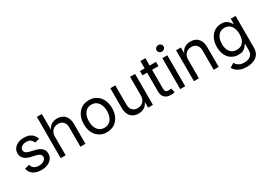

<svg xmlns="http://www.w3.org/2000/svg" viewBox="4 -1734 4074 2934"><g transform="rotate(-30 2041.5 -267.5)"><path d="M262.7 11.7Q206.5 11.7 162.8 -4.6Q119.1 -21 90.8 -53.2Q62.5 -85.4 52.7 -132.3L136.2 -152.3Q147.9 -107.4 180.4 -86.4Q212.9 -65.4 261.7 -65.4Q318.8 -65.4 352.8 -89.8Q386.7 -114.3 386.7 -147.9Q386.7 -176.3 366.9 -195.1Q347.2 -213.9 306.6 -223.1L215.8 -244.6Q141.6 -262.2 105.5 -299.1Q69.3 -335.9 69.3 -393.6Q69.3 -440.4 95.7 -476.3Q122.1 -512.2 167.7 -532.5Q213.4 -552.7 271.5 -552.7Q327.6 -552.7 366.9 -535.9Q406.2 -519 430.9 -489.5Q455.6 -460 467.8 -421.4L388.2 -400.9Q377 -430.2 350.8 -454.1Q324.7 -478 272 -478Q223.1 -478 190.7 -455.6Q158.2 -433.1 158.2 -398.9Q158.2 -368.7 180.2 -350.3Q202.1 -332 250 -320.8L332.5 -301.3Q406.7 -283.7 442.4 -246.8Q478 -210 478 -153.8Q478 -106 450.9 -68.6Q423.8 -31.2 375.2 -9.8Q326.7 11.7 262.7 11.7Z M692.9 -327.1V0H605V-727.5H692.9V-413.6H677.7Q702.6 -489.3 748.8 -521Q794.9 -552.7 856.9 -552.7Q912.1 -552.7 953.9 -530Q995.6 -507.3 1018.8 -461.7Q1042 -416 1042 -346.7V0H953.6V-339.4Q953.6 -402.3 920.7 -438Q887.7 -473.6 830.6 -473.6Q791.5 -473.6 760.3 -456.5Q729 -439.5 710.9 -406.7Q692.9 -374 692.9 -327.1Z M1418.5 11.7Q1344.2 11.7 1288.3 -23.4Q1232.4 -58.6 1201.2 -122.1Q1169.9 -185.5 1169.9 -269.5Q1169.9 -355 1201.2 -418.7Q1232.4 -482.4 1288.3 -517.6Q1344.2 -552.7 1418.5 -552.7Q1493.2 -552.7 1549.3 -517.6Q1605.5 -482.4 1636.7 -418.7Q1668 -355 1668 -269.5Q1668 -185.5 1636.7 -122.1Q1605.5 -58.6 1549.3 -23.4Q1493.2 11.7 1418.5 11.7ZM1418.5 -66.9Q1473.6 -66.9 1509.3 -95.2Q1544.9 -123.5 1562 -169.7Q1579.1 -215.8 1579.1 -269.5Q1579.1 -323.7 1562 -370.4Q1544.9 -417 1509.3 -445.6Q1473.6 -474.1 1418.5 -474.1Q1363.8 -474.1 1328.6 -445.6Q1293.5 -417 1276.4 -370.6Q1259.3 -324.2 1259.3 -269.5Q1259.3 -215.8 1276.4 -169.7Q1293.5 -123.5 1328.6 -95.2Q1363.8 -66.9 1418.5 -66.9Z M1981 6.8Q1925.8 6.8 1884 -15.9Q1842.3 -38.6 1819.1 -84.5Q1795.9 -130.4 1795.9 -199.2V-545.9H1883.8V-206.5Q1883.8 -143.6 1917 -107.9Q1950.2 -72.3 2007.3 -72.3Q2046.4 -72.3 2077.4 -89.4Q2108.4 -106.4 2126.5 -139.4Q2144.5 -172.4 2144.5 -218.8V-545.9H2232.9V0H2147.9V-132.3H2159.7Q2134.3 -55.7 2087.6 -24.4Q2041 6.8 1981 6.8Z M2602.1 -545.9V-470.7H2319.8V-545.9ZM2401.9 -675.8H2489.7V-141.6Q2489.7 -105 2504.6 -88.1Q2519.5 -71.3 2554.2 -71.3Q2562.5 -71.3 2575.4 -73.2Q2588.4 -75.2 2599.1 -77.1L2617.2 -2.9Q2603.5 2 2586.2 4.4Q2568.8 6.8 2551.8 6.8Q2481 6.8 2441.4 -30.5Q2401.9 -67.9 2401.9 -134.8Z M2714.4 0V-545.9H2802.2V0ZM2758.8 -635.3Q2733.9 -635.3 2715.8 -652.3Q2697.8 -669.4 2697.8 -693.4Q2697.8 -717.8 2715.8 -734.6Q2733.9 -751.5 2758.8 -751.5Q2784.2 -751.5 2802.2 -734.6Q2820.3 -717.8 2820.3 -693.4Q2820.3 -669.4 2802.2 -652.3Q2784.2 -635.3 2758.8 -635.3Z M3044.4 -327.1V0H2956.5V-545.9H3041L3041.5 -413.6H3029.3Q3054.2 -489.3 3100.3 -521Q3146.5 -552.7 3208.5 -552.7Q3263.7 -552.7 3305.2 -530Q3346.7 -507.3 3369.9 -461.7Q3393.1 -416 3393.1 -346.7V0H3305.2V-339.4Q3305.2 -402.3 3272.2 -438Q3239.3 -473.6 3182.1 -473.6Q3143.1 -473.6 3111.8 -456.5Q3080.6 -439.5 3062.5 -406.7Q3044.4 -374 3044.4 -327.1Z M3768.6 215.8Q3708 215.8 3663.8 200.4Q3619.6 185.1 3590.3 159.7Q3561 134.3 3543.9 104.5L3615.2 58.6Q3627 74.2 3644.3 93.3Q3661.6 112.3 3691.2 125.7Q3720.7 139.2 3768.6 139.2Q3834 139.2 3876.2 107.9Q3918.5 76.7 3918.5 9.3V-100.1H3910.2Q3900.9 -84.5 3884 -63Q3867.2 -41.5 3835.7 -25.1Q3804.2 -8.8 3751.5 -8.8Q3686 -8.8 3633.8 -39.8Q3581.5 -70.8 3551.3 -130.4Q3521 -189.9 3521 -275.4Q3521 -359.9 3550.8 -422.1Q3580.6 -484.4 3633.1 -518.6Q3685.5 -552.7 3753.4 -552.7Q3806.2 -552.7 3837.6 -535.4Q3869.1 -518.1 3886.2 -495.6Q3903.3 -473.1 3912.6 -458.5H3920.9V-545.9H4006.3V14.2Q4006.3 84.5 3974.6 129.2Q3942.9 173.8 3888.9 194.8Q3835 215.8 3768.6 215.8ZM3766.1 -86.9Q3815.9 -86.9 3850.1 -109.6Q3884.3 -132.3 3901.9 -175Q3919.4 -217.8 3919.4 -277.3Q3919.4 -335.4 3902.1 -379.6Q3884.8 -423.8 3850.6 -449Q3816.4 -474.1 3766.1 -474.1Q3714.4 -474.1 3679.7 -447.5Q3645 -420.9 3627.7 -376.5Q3610.4 -332 3610.4 -277.3Q3610.4 -221.2 3627.9 -178.2Q3645.5 -135.3 3680.2 -111.1Q3714.8 -86.9 3766.1 -86.9Z"/></g></svg>

Font: Adwaita Sans
Style: Regular
Weight: 400
Designer: Rasmus Andersson
Foundry: rsms
Version: Version 4.001;git-9221beed3